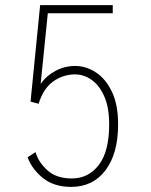

<svg xmlns="http://www.w3.org/2000/svg" viewBox="-20 -720 590 751"><path d="M258.5 11Q190.5 11 147.2 -24.2Q104 -59.5 88 -105L119 -125Q130 -86 165.2 -54Q200.5 -22 261 -22Q326 -22 366.5 -74.8Q407 -127.5 407 -233.5Q407 -300 387.8 -343.2Q368.5 -386.5 338 -407.8Q307.5 -429 274 -429Q227 -429 188.2 -401.5Q149.5 -374 131 -314L99.5 -322.5L137 -700H421V-668H167L139 -392Q162 -424.5 197.8 -443.2Q233.5 -462 274 -462Q316 -462 354.5 -437.2Q393 -412.5 417.5 -361.8Q442 -311 442 -233.5Q442 -119.5 392.8 -54.2Q343.5 11 258.5 11Z"/></svg>

Font: Trispace SemiCondensed Thin
Style: Regular
Weight: 100
Width: 4
Designer: Tyler Finck
Foundry: Etcetera Type Company
Version: Version 1.210; ttfautohint (v1.8.3)